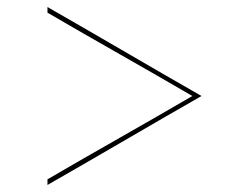

<svg xmlns="http://www.w3.org/2000/svg" viewBox="-20 -511 690 546"><path d="M553 -238Q443 -175 334 -111.5Q225 -48 115 15V-1Q218 -61 321 -119.5Q424 -178 527 -238Q424 -298 321 -356.5Q218 -415 115 -475V-491Q225 -428 334 -364.5Q443 -301 553 -238Z"/></svg>

Font: Josefin Slab Thin
Style: Regular
Weight: 100
Designer: Santiago Orozco
Foundry: Typemade
Version: Version 2.000